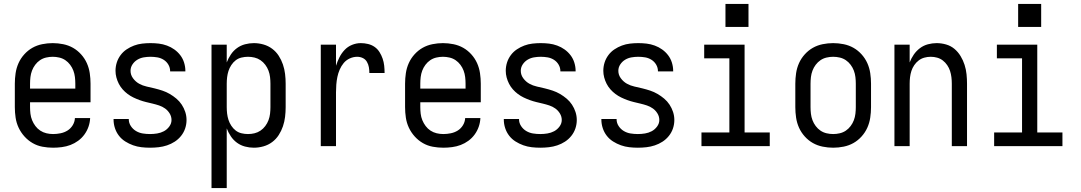

<svg xmlns="http://www.w3.org/2000/svg" viewBox="-20 -749 5540 984"><path d="M252 8Q225 8 198 3Q171 -2 147.5 -15.5Q124 -29 105.5 -49.5Q87 -70 75.5 -94.5Q64 -119 60 -146Q56 -173 56 -200V-320Q56 -347 60 -374Q64 -401 75 -425.5Q86 -450 104.5 -470.5Q123 -491 146 -504Q169 -517 196 -522.5Q223 -528 250 -528Q277 -528 304 -522.5Q331 -517 354 -504Q377 -491 395.5 -470.5Q414 -450 425 -425.5Q436 -401 440 -374Q444 -347 444 -320V-225H134V-200Q134 -183 136 -166Q138 -149 144.5 -133Q151 -117 161.5 -103Q172 -89 186.5 -79.5Q201 -70 218 -66Q235 -62 252 -62Q271 -62 290.5 -66Q310 -70 326 -80Q342 -90 352.5 -107Q363 -124 364 -144H442Q441 -121 433.5 -99.5Q426 -78 412.5 -59.5Q399 -41 380.5 -27.5Q362 -14 341 -6Q320 2 297 5Q274 8 252 8ZM366 -295V-320Q366 -337 364 -354Q362 -371 356 -387Q350 -403 339.5 -417Q329 -431 315 -440.5Q301 -450 284 -454Q267 -458 250 -458Q233 -458 216 -454Q199 -450 185 -440.5Q171 -431 160.5 -417Q150 -403 144 -387Q138 -371 136 -354Q134 -337 134 -320V-295Z M749 8Q727 8 705 5.5Q683 3 662 -4.5Q641 -12 622 -24Q603 -36 589.5 -53.5Q576 -71 569 -92.5Q562 -114 562 -136V-139H640V-138Q640 -119 650.5 -103Q661 -87 677 -77.5Q693 -68 711.5 -65Q730 -62 749 -62Q767 -62 785.5 -65Q804 -68 820 -76.5Q836 -85 847.5 -100.5Q859 -116 859 -134Q859 -152 849.5 -167.5Q840 -183 826 -193Q812 -203 795.5 -208.5Q779 -214 762 -218Q745 -222 728.5 -226Q712 -230 695.5 -236Q679 -242 663.5 -249.5Q648 -257 634 -267.5Q620 -278 608.5 -291Q597 -304 589 -319.5Q581 -335 576.5 -352Q572 -369 572 -386Q572 -408 578.5 -428.5Q585 -449 598 -466.5Q611 -484 629 -496Q647 -508 667 -515.5Q687 -523 708.5 -525.5Q730 -528 751 -528Q773 -528 794 -525.5Q815 -523 835.5 -515.5Q856 -508 873.5 -495.5Q891 -483 904 -466Q917 -449 923.5 -428Q930 -407 930 -386V-383H852V-384Q852 -402 843 -417.5Q834 -433 819 -442.5Q804 -452 786.5 -455Q769 -458 751 -458Q734 -458 716.5 -455Q699 -452 684 -443Q669 -434 659 -419Q649 -404 649 -386Q649 -365 662 -347.5Q675 -330 693 -320Q711 -310 731.5 -305.5Q752 -301 772.5 -296Q793 -291 812.5 -284.5Q832 -278 850 -267.5Q868 -257 884 -243.5Q900 -230 911.5 -212.5Q923 -195 929.5 -175Q936 -155 936 -134Q936 -112 929 -91Q922 -70 908 -52.5Q894 -35 875.5 -23Q857 -11 836 -4Q815 3 793 5.5Q771 8 749 8Z M1064 215V-520H1142V-429Q1150 -450 1163 -469.5Q1176 -489 1194.5 -502.5Q1213 -516 1235.5 -522Q1258 -528 1281 -528Q1306 -528 1330.5 -521Q1355 -514 1375 -499Q1395 -484 1408.5 -463Q1422 -442 1430 -418.5Q1438 -395 1441 -370Q1444 -345 1444 -320V-200Q1444 -175 1441 -150Q1438 -125 1430 -101.5Q1422 -78 1408.5 -57Q1395 -36 1375 -21Q1355 -6 1330.5 1Q1306 8 1281 8Q1258 8 1235.5 2Q1213 -4 1194.5 -17.5Q1176 -31 1163 -50.5Q1150 -70 1142 -91V215ZM1251 -62Q1268 -62 1284.5 -66Q1301 -70 1315 -79.5Q1329 -89 1339.5 -103Q1350 -117 1356 -133Q1362 -149 1364 -166Q1366 -183 1366 -200V-320Q1366 -337 1364 -354Q1362 -371 1356 -387Q1350 -403 1339.5 -417Q1329 -431 1315 -440.5Q1301 -450 1284.5 -454Q1268 -458 1251 -458Q1234 -458 1217.5 -454Q1201 -450 1188 -440Q1175 -430 1165.5 -415.5Q1156 -401 1151 -385.5Q1146 -370 1144 -353.5Q1142 -337 1142 -320V-200Q1142 -183 1144 -166.5Q1146 -150 1151 -134.5Q1156 -119 1165.5 -104.5Q1175 -90 1188 -80Q1201 -70 1217.5 -66Q1234 -62 1251 -62Z M1624 0V-520H1702V-412Q1709 -434 1719.5 -455Q1730 -476 1746 -493Q1762 -510 1784 -519Q1806 -528 1829 -528Q1848 -528 1866.5 -523.5Q1885 -519 1900 -508.5Q1915 -498 1925 -482Q1935 -466 1941 -448.5Q1947 -431 1949 -412.5Q1951 -394 1951 -375H1873Q1873 -390 1870.5 -404.5Q1868 -419 1860.5 -432Q1853 -445 1839.5 -451.5Q1826 -458 1811 -458Q1791 -458 1772.5 -449.5Q1754 -441 1741.5 -426Q1729 -411 1721 -392.5Q1713 -374 1709 -354.5Q1705 -335 1703.5 -315Q1702 -295 1702 -276V0Z M2252 8Q2225 8 2198 3Q2171 -2 2147.5 -15.5Q2124 -29 2105.5 -49.5Q2087 -70 2075.5 -94.5Q2064 -119 2060 -146Q2056 -173 2056 -200V-320Q2056 -347 2060 -374Q2064 -401 2075 -425.5Q2086 -450 2104.5 -470.5Q2123 -491 2146 -504Q2169 -517 2196 -522.5Q2223 -528 2250 -528Q2277 -528 2304 -522.5Q2331 -517 2354 -504Q2377 -491 2395.5 -470.5Q2414 -450 2425 -425.5Q2436 -401 2440 -374Q2444 -347 2444 -320V-225H2134V-200Q2134 -183 2136 -166Q2138 -149 2144.5 -133Q2151 -117 2161.5 -103Q2172 -89 2186.5 -79.5Q2201 -70 2218 -66Q2235 -62 2252 -62Q2271 -62 2290.5 -66Q2310 -70 2326 -80Q2342 -90 2352.5 -107Q2363 -124 2364 -144H2442Q2441 -121 2433.5 -99.5Q2426 -78 2412.5 -59.5Q2399 -41 2380.5 -27.5Q2362 -14 2341 -6Q2320 2 2297 5Q2274 8 2252 8ZM2366 -295V-320Q2366 -337 2364 -354Q2362 -371 2356 -387Q2350 -403 2339.5 -417Q2329 -431 2315 -440.5Q2301 -450 2284 -454Q2267 -458 2250 -458Q2233 -458 2216 -454Q2199 -450 2185 -440.5Q2171 -431 2160.5 -417Q2150 -403 2144 -387Q2138 -371 2136 -354Q2134 -337 2134 -320V-295Z M2749 8Q2727 8 2705 5.5Q2683 3 2662 -4.5Q2641 -12 2622 -24Q2603 -36 2589.5 -53.5Q2576 -71 2569 -92.5Q2562 -114 2562 -136V-139H2640V-138Q2640 -119 2650.5 -103Q2661 -87 2677 -77.5Q2693 -68 2711.5 -65Q2730 -62 2749 -62Q2767 -62 2785.5 -65Q2804 -68 2820 -76.5Q2836 -85 2847.5 -100.5Q2859 -116 2859 -134Q2859 -152 2849.5 -167.5Q2840 -183 2826 -193Q2812 -203 2795.5 -208.5Q2779 -214 2762 -218Q2745 -222 2728.5 -226Q2712 -230 2695.5 -236Q2679 -242 2663.5 -249.5Q2648 -257 2634 -267.5Q2620 -278 2608.5 -291Q2597 -304 2589 -319.5Q2581 -335 2576.5 -352Q2572 -369 2572 -386Q2572 -408 2578.5 -428.5Q2585 -449 2598 -466.5Q2611 -484 2629 -496Q2647 -508 2667 -515.5Q2687 -523 2708.5 -525.5Q2730 -528 2751 -528Q2773 -528 2794 -525.5Q2815 -523 2835.5 -515.5Q2856 -508 2873.5 -495.5Q2891 -483 2904 -466Q2917 -449 2923.5 -428Q2930 -407 2930 -386V-383H2852V-384Q2852 -402 2843 -417.5Q2834 -433 2819 -442.5Q2804 -452 2786.5 -455Q2769 -458 2751 -458Q2734 -458 2716.5 -455Q2699 -452 2684 -443Q2669 -434 2659 -419Q2649 -404 2649 -386Q2649 -365 2662 -347.5Q2675 -330 2693 -320Q2711 -310 2731.5 -305.5Q2752 -301 2772.5 -296Q2793 -291 2812.5 -284.5Q2832 -278 2850 -267.5Q2868 -257 2884 -243.5Q2900 -230 2911.5 -212.5Q2923 -195 2929.5 -175Q2936 -155 2936 -134Q2936 -112 2929 -91Q2922 -70 2908 -52.5Q2894 -35 2875.5 -23Q2857 -11 2836 -4Q2815 3 2793 5.5Q2771 8 2749 8Z M3249 8Q3227 8 3205 5.5Q3183 3 3162 -4.5Q3141 -12 3122 -24Q3103 -36 3089.5 -53.5Q3076 -71 3069 -92.5Q3062 -114 3062 -136V-139H3140V-138Q3140 -119 3150.5 -103Q3161 -87 3177 -77.5Q3193 -68 3211.5 -65Q3230 -62 3249 -62Q3267 -62 3285.5 -65Q3304 -68 3320 -76.5Q3336 -85 3347.5 -100.5Q3359 -116 3359 -134Q3359 -152 3349.5 -167.5Q3340 -183 3326 -193Q3312 -203 3295.5 -208.5Q3279 -214 3262 -218Q3245 -222 3228.5 -226Q3212 -230 3195.5 -236Q3179 -242 3163.5 -249.5Q3148 -257 3134 -267.5Q3120 -278 3108.5 -291Q3097 -304 3089 -319.5Q3081 -335 3076.5 -352Q3072 -369 3072 -386Q3072 -408 3078.5 -428.5Q3085 -449 3098 -466.5Q3111 -484 3129 -496Q3147 -508 3167 -515.5Q3187 -523 3208.5 -525.5Q3230 -528 3251 -528Q3273 -528 3294 -525.5Q3315 -523 3335.5 -515.5Q3356 -508 3373.5 -495.5Q3391 -483 3404 -466Q3417 -449 3423.5 -428Q3430 -407 3430 -386V-383H3352V-384Q3352 -402 3343 -417.5Q3334 -433 3319 -442.5Q3304 -452 3286.5 -455Q3269 -458 3251 -458Q3234 -458 3216.5 -455Q3199 -452 3184 -443Q3169 -434 3159 -419Q3149 -404 3149 -386Q3149 -365 3162 -347.5Q3175 -330 3193 -320Q3211 -310 3231.5 -305.5Q3252 -301 3272.5 -296Q3293 -291 3312.5 -284.5Q3332 -278 3350 -267.5Q3368 -257 3384 -243.5Q3400 -230 3411.5 -212.5Q3423 -195 3429.5 -175Q3436 -155 3436 -134Q3436 -112 3429 -91Q3422 -70 3408 -52.5Q3394 -35 3375.5 -23Q3357 -11 3336 -4Q3315 3 3293 5.5Q3271 8 3249 8Z M3575 0V-70H3718V-450H3589V-520H3796V-70H3925V0ZM3698 -611V-729H3816V-611Z M4250 8Q4223 8 4196 2.5Q4169 -3 4146 -16Q4123 -29 4104.5 -49.5Q4086 -70 4075 -94.5Q4064 -119 4060 -146Q4056 -173 4056 -200V-320Q4056 -347 4060 -374Q4064 -401 4075 -425.5Q4086 -450 4104.5 -470.5Q4123 -491 4146 -504Q4169 -517 4196 -522.5Q4223 -528 4250 -528Q4277 -528 4304 -522.5Q4331 -517 4354 -504Q4377 -491 4395.5 -470.5Q4414 -450 4425 -425.5Q4436 -401 4440 -374Q4444 -347 4444 -320V-200Q4444 -173 4440 -146Q4436 -119 4425 -94.5Q4414 -70 4395.5 -49.5Q4377 -29 4354 -16Q4331 -3 4304 2.5Q4277 8 4250 8ZM4250 -62Q4267 -62 4284 -66Q4301 -70 4315 -79.5Q4329 -89 4339.5 -103Q4350 -117 4356 -133Q4362 -149 4364 -166Q4366 -183 4366 -200V-320Q4366 -337 4364 -354Q4362 -371 4356 -387Q4350 -403 4339.5 -417Q4329 -431 4315 -440.5Q4301 -450 4284 -454Q4267 -458 4250 -458Q4233 -458 4216 -454Q4199 -450 4185 -440.5Q4171 -431 4160.5 -417Q4150 -403 4144 -387Q4138 -371 4136 -354Q4134 -337 4134 -320V-200Q4134 -183 4136 -166Q4138 -149 4144 -133Q4150 -117 4160.5 -103Q4171 -89 4185 -79.5Q4199 -70 4216 -66Q4233 -62 4250 -62Z M4564 0V-520H4642V-429Q4650 -450 4663 -469Q4676 -488 4694.5 -502Q4713 -516 4735.5 -522Q4758 -528 4780 -528Q4805 -528 4829 -521Q4853 -514 4871.5 -498.5Q4890 -483 4903 -461.5Q4916 -440 4923.5 -416.5Q4931 -393 4933.5 -368.5Q4936 -344 4936 -320V0H4858V-320Q4858 -337 4856 -353.5Q4854 -370 4849 -385.5Q4844 -401 4834.5 -415Q4825 -429 4812 -439Q4799 -449 4783 -453.5Q4767 -458 4750 -458Q4733 -458 4717 -453.5Q4701 -449 4688 -439Q4675 -429 4665.5 -415Q4656 -401 4651 -385.5Q4646 -370 4644 -353.5Q4642 -337 4642 -320V0Z M5075 0V-70H5218V-450H5089V-520H5296V-70H5425V0ZM5198 -611V-729H5316V-611Z"/></svg>

Font: Iosevka Fuck
Style: Regular
Weight: 400
Monospace: yes
Designer: Belleve Invis
Foundry: Belleve Invis
Version: Version 28.0.7; ttfautohint (v1.8.3)